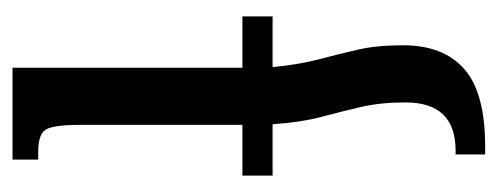

<svg xmlns="http://www.w3.org/2000/svg" viewBox="-258 -274 776 299"><g transform="rotate(-90 129.5 -124.0)"><path d="M6 -134H85V-387Q85 -429 77.5 -440.5Q70 -452 43 -452H31V-492H174V-134H254V-87H175Q179 -46 187 -15.5Q195 15 202 45Q209 75 209 116Q209 179 172 211.5Q135 244 52 244H39V198H45Q120 198 120 120Q120 81 113 51Q106 21 97.5 -11Q89 -43 86 -87H6Z"/></g></svg>

Font: Noto Serif Armenian Condensed Medium
Style: Regular
Weight: 500
Width: 3
Designer: Monotype Design Team
Foundry: Monotype Imaging Inc.
Version: Version 2.008; ttfautohint (v1.8.4.7-5d5b)